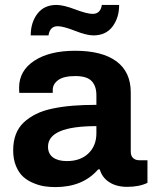

<svg xmlns="http://www.w3.org/2000/svg" viewBox="-20 -743 620 775"><path d="M104 -600.1Q104 -652.3 131.1 -687.7Q158.2 -723.1 208 -723.1Q235.8 -723.1 283.4 -705.1Q331.1 -687 354 -687Q385.7 -687 391.1 -723.1H460.9Q460.9 -671.4 434.1 -635.7Q407.2 -600.1 356.9 -600.1Q329.6 -600.1 282.5 -618.7Q235.4 -637.2 212.9 -637.2Q181.2 -637.2 175.8 -600.1ZM203.1 12.2Q179.7 12.2 158.4 8.8Q137.2 5.4 113.5 -4.6Q89.8 -14.6 72.8 -30.3Q55.7 -45.9 44.4 -73.2Q33.2 -100.6 33.2 -136.2Q33.2 -172.4 43.9 -200.7Q54.7 -229 75.9 -248.8Q97.2 -268.6 125.5 -282.7Q153.8 -296.9 192.9 -304.9Q231.9 -313 274.4 -316.4Q316.9 -319.8 369.1 -319.8V-358.9Q369.1 -395.5 349.9 -415.8Q330.6 -436 284.2 -436Q237.3 -436 215.1 -419.9Q192.9 -403.8 192.9 -379.9V-368.2H58.1Q57.1 -374 57.1 -389.2Q57.1 -457.5 118.4 -497.8Q179.7 -538.1 283.2 -538.1Q392.1 -538.1 450 -495.4Q507.8 -452.6 507.8 -370.1V-130.9Q507.8 -113.8 517.3 -105Q526.9 -96.2 542 -96.2H575.2V-4.9Q542 11.2 493.2 11.2Q450.2 11.2 421.1 -7.6Q392.1 -26.4 382.8 -59.1H376Q314.5 12.2 203.1 12.2ZM250 -92.8Q304.7 -92.8 336.9 -123.8Q369.1 -154.8 369.1 -205.1V-233.9Q173.8 -233.9 173.8 -150.9Q173.8 -122.6 193.8 -107.7Q213.9 -92.8 250 -92.8Z"/></svg>

Font: Archivo
Style: Bold
Weight: 700
Designer: Hector Gatti
Foundry: Omnibus-Type
Version: Version 2.001